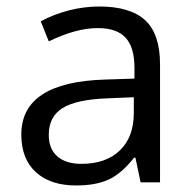

<svg xmlns="http://www.w3.org/2000/svg" viewBox="-20 -564 596 594"><path d="M415 0 398.9 -76.2H395Q355 -25.9 315.2 -8.1Q275.4 9.8 215.8 9.8Q136.2 9.8 91.1 -31.2Q45.9 -72.3 45.9 -147.9Q45.9 -310.1 305.2 -317.9L396 -320.8V-354Q396 -417 368.9 -447Q341.8 -477.1 282.2 -477.1Q215.3 -477.1 130.9 -436L106 -498Q145.5 -519.5 192.6 -531.7Q239.7 -543.9 287.1 -543.9Q382.8 -543.9 429 -501.5Q475.1 -459 475.1 -365.2V0ZM231.9 -57.1Q307.6 -57.1 350.8 -98.6Q394 -140.1 394 -214.8V-263.2L313 -259.8Q216.3 -256.3 173.6 -229.7Q130.9 -203.1 130.9 -147Q130.9 -103 157.5 -80.1Q184.1 -57.1 231.9 -57.1Z"/></svg>

Font: f01972551
Style: Regular
Weight: 400
Foundry: Ascender Corporation
Version: Version 1.10